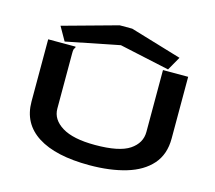

<svg xmlns="http://www.w3.org/2000/svg" viewBox="-113 -946 1226 1097"><g transform="rotate(15 500.0 -397.5)"><path d="M502 11Q303 11 196.5 -57Q90 -125 90 -255V-623H252V-616Q246 -610 244.5 -603Q243 -596 243 -579V-254Q243 -190 308.5 -149.5Q374 -109 504 -109Q647 -109 708 -150Q769 -191 769 -257V-623H918V-258Q918 -164 865.5 -104.5Q813 -45 719 -17Q625 11 502 11ZM184 -635 138 -716 464 -806H538L842 -715L796 -634L500 -698Z"/></g></svg>

Font: Inconsolata UltraExpanded Black
Style: Regular
Weight: 900
Width: 9
Monospace: yes
Designer: Raph Levien, Cyreal, Brenton Simpson
Foundry: Raph Levien, Cyreal, Google
Version: Version 3.001; ttfautohint (v1.8.2.53-6de2)